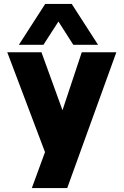

<svg xmlns="http://www.w3.org/2000/svg" viewBox="-20 -707 629 977"><path d="M142 250 209 67 17 -441H191L298 -146L396 -441H572L322 250ZM76 -479 210 -687H345L479 -479H353L254 -634H301L201 -479Z"/></svg>

Font: Teachers ExtraBold
Style: Regular
Weight: 800
Designer: Alfredo Marco Pradil, Chank Diesel
Version: Version 1.001